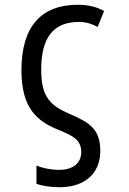

<svg xmlns="http://www.w3.org/2000/svg" viewBox="-20 -566 540 806"><path d="M230 220C338 220 401 160 401 68C401 -22 358 -51 276 -86C190 -123 153 -158 153 -274C153 -411 206 -474 312 -474C342 -474 368 -465 390 -453L417 -520C387 -536 354 -546 307 -546C153 -546 70 -455 70 -271C70 -113 134 -58 225 -21C292 6 321 24 321 73C321 112 294 147 228 147C193 147 156 139 133 129V206C157 214 192 220 230 220Z"/></svg>

Font: Noto Sans Mono ExtraCondensed
Style: Regular
Weight: 400
Width: 2
Designer: Monotype Design Team
Foundry: Monotype Imaging Inc.
Version: Version 2.014